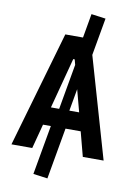

<svg xmlns="http://www.w3.org/2000/svg" viewBox="-105 -904 797 1132"><g transform="rotate(10 293.0 -338.5)"><path d="M260.7 161.1 174.8 149.4 227.1 -146.5H180.2L141.6 0H17.1L217.3 -693.4H323.2L348.6 -837.9L434.6 -826.2L395 -602.1L568.8 0H444.3L405.8 -146.5H314.9ZM257.8 -254.9 305.7 -526.4 297.4 -558.1H288.6L208.5 -254.9ZM342.3 -387.2 318.8 -254.9H377.4Z"/></g></svg>

Font: CaskaydiaCove NFP SemiBold
Style: Regular
Weight: 600
Designer: Aaron Bell
Foundry: Saja Typeworks
Version: Version 2111.001; VTT 6.35;Nerd Fonts 3.1.1